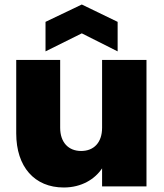

<svg xmlns="http://www.w3.org/2000/svg" viewBox="-20 -827 726 852"><path d="M502 -730 343 -807 182 -730V-599L343 -679L502 -599ZM433 -260C433 -195 397 -157 340 -157C284 -157 247 -195 247 -260V-561H52V-235C52 -87 133 5 263 5C342 5 401 -32 433 -80V0H630V-561H433Z"/></svg>

Font: Poppins STUK1
Style: Regular
Weight: 400
Designer: Jonny Pinhorn (original), Sammy Jo Hughes (modified version)
Foundry: Type Mafia
Version: Version 1.002;hotconv 1.0.109;makeotfexe 2.5.65596